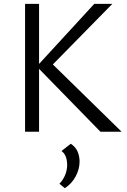

<svg xmlns="http://www.w3.org/2000/svg" viewBox="-20 -678 655 988"><path d="M497 0 169 -336 465 -658H558L231 -325L237 -361L606 0ZM109 0V-658H181V0ZM313.5 290.4 285.9 267.5Q305.1 247.5 315.4 222.1Q325.6 196.7 325.6 170.9Q325.6 146.5 318.3 127.8Q310.9 109.1 296.3 99.1L344.3 61.7Q368.8 77.9 379.2 101.9Q389.5 125.8 389.5 153.5Q389.5 191.7 369.5 229.5Q349.4 267.4 313.5 290.4Z"/></svg>

Font: Ysabeau
Style: Bold
Weight: 700
Designer: Christian Thalmann (Catharsis Fonts)
Version: Version 2.000;gftools[0.9.27.dev2+g8671c4b]